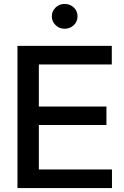

<svg xmlns="http://www.w3.org/2000/svg" viewBox="-20 -962 632 982"><path d="M69.3 0V-727.5H551.8V-632.3H178.7V-417H524.4V-322.8H178.7V-95.2H552.7V0ZM310.5 -814.9Q283.2 -814.9 264.2 -833.5Q245.1 -852.1 245.1 -878.4Q245.1 -904.8 264.2 -923.3Q283.2 -941.9 310.5 -941.9Q338.4 -941.9 357.4 -923.6Q376.5 -905.3 376.5 -878.4Q376.5 -851.6 357.4 -833.3Q338.4 -814.9 310.5 -814.9Z"/></svg>

Font: Inter 28pt Medium
Style: Regular
Weight: 500
Designer: Rasmus Andersson
Foundry: rsms
Version: Version 4.001;git-66647c0bb